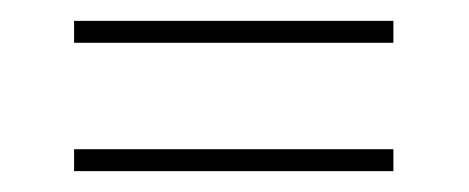

<svg xmlns="http://www.w3.org/2000/svg" viewBox="-20 -293 449 184"><path d="M51 -273H357V-252H51ZM51 -150H357V-129H51Z"/></svg>

Font: Genos Thin ExtraLight
Style: Regular
Weight: 250
Version: Version 1.010